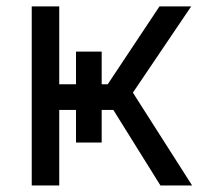

<svg xmlns="http://www.w3.org/2000/svg" viewBox="-20 -565 620 585"><path d="M76.7 0V-545.5H160.5V-308.2H211.6V-407.7H289.8V-308.2H308.2L465.9 -545.5H562.5L384.9 -282.7L565.3 0H468.8L325.3 -230.1H289.8V-130.7H211.6V-230.1H160.5V0Z"/></svg>

Font: Inter Zeller
Style: Regular
Weight: 400
Designer: Rasmus Andersson; Joe Bland
Foundry: zeller
Version: Version 3.015;git-dec3a8cb1